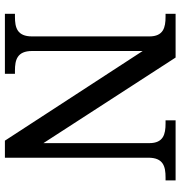

<svg xmlns="http://www.w3.org/2000/svg" viewBox="4 -758 754 803"><g transform="rotate(90 381.5 -357.0)"><path d="M640.1 0V-600.1C640.1 -662.6 676.8 -671.9 722.2 -671.9H734.9V-713.9H483.9V-671.9H497.1C541.5 -671.9 579.1 -663.1 579.1 -604V-161.1L221.2 -713.9H38.1V-671.9H50.8C95.2 -671.9 132.8 -663.1 132.8 -604V-113.8C132.8 -51.3 96.2 -42 50.8 -42H38.1V0H289.1V-42H275.9C231 -42 193.8 -51.3 193.8 -113.8V-576.2L568.8 0Z"/></g></svg>

Font: Gandom
Style: Regular
Weight: 400
Foundry: DejaVu fonts team - Redesigned by Saber Rastikerdar - Based on Samim Font
Version: Version 0.8